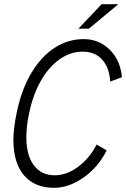

<svg xmlns="http://www.w3.org/2000/svg" viewBox="-20 -888 603 918"><path d="M44 -219Q44 -273 60 -350Q83 -461 130.5 -540Q178 -619 242 -660Q306 -701 380 -701Q454 -701 505 -650Q556 -599 563 -519L507 -498Q503 -564 469 -602.5Q435 -641 375 -641Q317 -641 265 -604.5Q213 -568 175 -501Q137 -434 119 -345Q106 -286 106 -232Q106 -146 141.5 -98Q177 -50 242 -50Q299 -50 353.5 -90.5Q408 -131 442 -197L490 -169Q450 -89 380 -39.5Q310 10 238 10Q146 10 95 -49.5Q44 -109 44 -219ZM466 -868H546L405 -751H355Z"/></svg>

Font: Decalotype Light Italic
Style: Regular
Weight: 300
Italic angle: -12°
Designer: Alfredo Marco Pradil
Foundry: Alfredo Marco Pradil
Version: Version 1.0